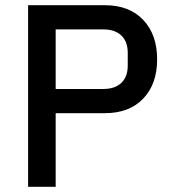

<svg xmlns="http://www.w3.org/2000/svg" viewBox="-20 -718 663 738"><path d="M88 0V-698H383Q477 -698 530.5 -641.5Q584 -585 584 -490Q584 -395 530.5 -339Q477 -283 383 -283H194V0ZM194 -376H377Q422 -376 446.5 -399.5Q471 -423 471 -466V-515Q471 -558 446.5 -581.5Q422 -605 377 -605H194Z"/></svg>

Font: Anuphan Medium
Style: Regular
Weight: 500
Designer: Mike Abbink, Paul van der Laan, Pieter van Rosmalen, Mint Tantisuwanna
Foundry: Bold Monday; Cadson Demak
Version: Version 3.002;hotconv 1.0.109;makeotfexe 2.5.65596